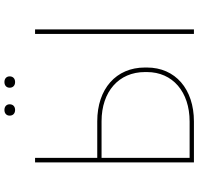

<svg xmlns="http://www.w3.org/2000/svg" viewBox="-34 -840 875 846"><g transform="rotate(-90 403.0 -417.5)"><path d="M341 -788C356 -788 366 -797 366 -812C366 -826 356 -835 341 -835C326 -835 316 -826 316 -812C316 -797 326 -788 341 -788ZM464 -788C479 -788 489 -797 489 -812C489 -826 479 -835 464 -835C449 -835 439 -826 439 -812C439 -797 449 -788 464 -788ZM110 0H290C433 0 528 -82 528 -207V-216C528 -343 434 -426 291 -426H130V-700H110ZM676 0H696V-700H676ZM130 -19V-407H291C422 -407 508 -331 508 -216V-207C508 -94 421 -19 290 -19Z"/></g></svg>

Font: Fixel Text Thin
Style: Regular
Weight: 100
Width: 4
Designer: AlfaBravo + MacPaw
Foundry: Kyrylo Tkachov, Marchela Mozhyna, Serhii Makarenko, Maria Weinstein, Zakhar Kryvoshyya
Version: Version 1.211